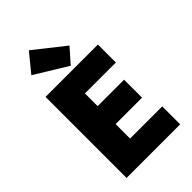

<svg xmlns="http://www.w3.org/2000/svg" viewBox="-266 -996 1089 1089"><g transform="rotate(-45 278.0 -452.0)"><path d="M72 0V-650H492V-506H244V-404H456V-260H244V-144H502V0ZM298 -674 102 -794 192 -904 374 -760Z"/></g></svg>

Font: Assistant ExtraLight ExtraBold
Style: Regular
Weight: 800
Version: Version 3.000